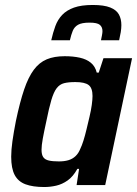

<svg xmlns="http://www.w3.org/2000/svg" viewBox="-20 -744 551 772"><path d="M158 8Q112 8 82.5 -3Q53 -14 39 -40.5Q25 -67 25 -114Q25 -141 30 -176.5Q35 -212 44 -258Q60 -334 77 -384Q94 -434 116 -463.5Q138 -493 168 -505.5Q198 -518 240 -518Q274 -518 301 -512Q328 -506 345.5 -491.5Q363 -477 369 -452H377L396 -510H511L403 0H288L298 -65H291Q274 -34 252 -18.5Q230 -3 206 2.5Q182 8 158 8ZM217 -95Q239 -95 255.5 -100Q272 -105 284 -116.5Q296 -128 303 -146Q309 -158 315.5 -178.5Q322 -199 328 -224.5Q334 -250 340 -275Q346 -300 349 -322Q352 -344 352 -358Q352 -390 336.5 -402Q321 -414 283 -414Q255 -414 237.5 -409.5Q220 -405 208 -389.5Q196 -374 186.5 -342Q177 -310 166 -255Q157 -214 152 -186.5Q147 -159 147 -142Q147 -122 154 -112Q161 -102 176.5 -98.5Q192 -95 217 -95ZM186 -582Q193 -613 202.5 -639Q212 -665 230 -684Q248 -703 277.5 -713.5Q307 -724 353 -724Q398 -724 423 -714Q448 -704 458 -686Q468 -668 468 -643Q468 -630 465.5 -614.5Q463 -599 459 -582H386Q388 -592 390 -602Q392 -612 392 -619Q392 -635 381.5 -644Q371 -653 340 -653Q309 -653 294 -644.5Q279 -636 272.5 -620Q266 -604 261 -582Z"/></svg>

Font: Saira SemiCondensed SemiBold
Style: Italic
Weight: 600
Width: 4
Italic angle: -12°
Designer: Hector Gatti with collaboration of the Omnibus-Type team
Foundry: Omnibus-Type
Version: Version 1.101